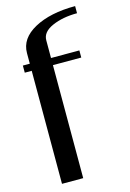

<svg xmlns="http://www.w3.org/2000/svg" viewBox="-141 -817 739 1093"><g transform="rotate(-15 229.0 -271.0)"><path d="M417 -750Q417 -750 417 -708Q333 -708 270.5 -680.7Q208 -653.3 208 -604.5V-500H375V-458H208V208H83V-458H42V-500H83V-562.5Q83 -648.4 176.3 -699.2Q269.5 -750 417 -750Z"/></g></svg>

Font: okolaks
Style: Bold
Weight: 600
Width: 8
Version: Version 000.6.0